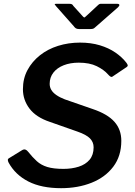

<svg xmlns="http://www.w3.org/2000/svg" viewBox="-20 -975 705 1005"><path d="M545 -586Q524 -610 486.5 -628.5Q449 -647 392 -647Q348 -647 313.5 -633.5Q279 -620 259.5 -595Q240 -570 240 -536Q240 -519 248.5 -504.5Q257 -490 275 -477.5Q293 -465 319 -455L466 -404Q543 -378 579 -337.5Q615 -297 615 -238Q615 -158 573 -102.5Q531 -47 459.5 -18.5Q388 10 300 10Q197 10 128.5 -25Q60 -60 25 -124Q21 -132 21 -138Q21 -144 29 -148L94 -188Q105 -195 113 -192Q121 -189 127 -181Q150 -152 172.5 -131.5Q195 -111 227.5 -101Q260 -91 312 -91Q356 -91 392 -102.5Q428 -114 449 -139Q470 -164 470 -204Q470 -231 451 -250.5Q432 -270 386 -286L241 -337Q169 -361 134.5 -406.5Q100 -452 100 -508Q100 -564 124 -608.5Q148 -653 189 -685.5Q230 -718 284 -735Q338 -752 399 -752Q456 -752 502.5 -738Q549 -724 584 -700Q619 -676 642 -646Q648 -638 648.5 -633Q649 -628 643 -624L567 -573Q563 -571 557.5 -574.5Q552 -578 545 -586ZM495 -950Q501 -955 505.5 -955Q510 -955 517 -955H594Q603 -955 604.5 -950Q606 -945 598 -937L477 -831Q473 -827 468 -825Q463 -823 454 -823H393Q382 -823 376 -827.5Q370 -832 366 -838L273 -943Q268 -949 266.5 -952Q265 -955 273 -955H344Q352 -955 356.5 -952.5Q361 -950 364 -944L411 -892Q420 -881 424 -884.5Q428 -888 439 -898Z"/></svg>

Font: Libre Franklin Thin SemiBold
Style: Italic
Weight: 600
Italic angle: -8°
Version: Version 3.000